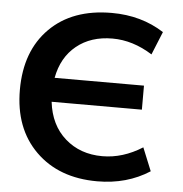

<svg xmlns="http://www.w3.org/2000/svg" viewBox="-53 -791 814 852"><g transform="rotate(5 354.0 -365.0)"><path d="M179 -324Q191 -221 258 -162Q325 -103 424 -103Q515 -103 602 -158L644 -55Q543 10 411 10Q240 10 137 -91.5Q34 -193 34 -365Q34 -538 135 -639Q236 -740 411 -740Q543 -740 644 -675L602 -572Q515 -627 424 -627Q328 -627 264 -575Q200 -523 183 -431H581V-324Z"/></g></svg>

Font: M PLUS 1p
Style: Bold
Weight: 700
Version: Version 1.062